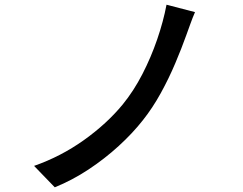

<svg xmlns="http://www.w3.org/2000/svg" viewBox="-20 -777 1040 823"><path d="M815.9 -725.1Q805.7 -701.7 796.1 -674.8Q786.6 -647.9 778.8 -627Q758.8 -570.8 731.4 -506.1Q704.1 -441.4 669.2 -377.9Q634.3 -314.5 592.8 -262.2Q548.8 -206.1 489 -151.4Q429.2 -96.7 359.4 -50.5Q289.6 -4.4 214.8 25.9L126 -65.9Q240.7 -106 339.4 -176.3Q438 -246.6 505.9 -329.1Q553.2 -387.2 590.3 -459.2Q627.4 -531.2 653.8 -608.2Q680.2 -685.1 693.8 -756.8Z"/></svg>

Font: Source Han Sans CN Medium
Style: Regular
Weight: 500
Designer: Ryoko NISHIZUKA  (kana, bopomofo & ideographs); Paul D. Hunt (Latin, Greek & Cyrillic); Sandoll Communications , Soo-you
Foundry: Adobe
Version: Version 2.004;hotconv 1.0.118;makeotfexe 2.5.65603